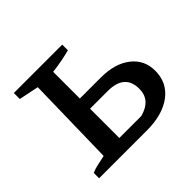

<svg xmlns="http://www.w3.org/2000/svg" viewBox="-130 -683 839 839"><g transform="rotate(-45 290.0 -263.5)"><path d="M45 0V-33Q63 -41 82 -45Q101 -49 128 -55L137 -471L45 -490V-527H344V-492Q317 -485 291.5 -480Q266 -475 232 -471V-306H362Q448 -306 499.5 -266Q551 -226 551 -159Q551 -85 494 -42.5Q437 0 340 0ZM232 -62H368Q446 -83 446 -152Q446 -243 341 -243H232Z"/></g></svg>

Font: Piazzolla SC Medium
Style: Regular
Weight: 500
Designer: Juan Pablo del Peral
Foundry: Huerta Tipografica
Version: Version 1.330